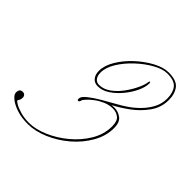

<svg xmlns="http://www.w3.org/2000/svg" viewBox="-205 -664 895 895"><g transform="rotate(45 242.5 -216.5)"><path d="M110 101Q67 101 35 90Q3 79 -15 64Q-33 49 -33 36Q-33 11 -13 11Q-2 11 2.5 17.5Q7 24 7 29Q7 42 2.5 48.5Q-2 55 -2 57Q-2 61 12.5 69.5Q27 78 52.5 85.5Q78 93 110 93Q152 93 201.5 72Q251 51 295 14.5Q339 -22 367.5 -69.5Q396 -117 396 -170Q396 -205 379 -218Q362 -231 340 -231Q315 -231 292 -221Q269 -211 250.5 -197Q232 -183 221 -170.5Q210 -158 209 -154Q208 -144 201 -141.5Q194 -139 194 -152Q194 -165 217 -183.5Q240 -202 274 -222Q308 -242 341 -260Q358 -269 382.5 -285.5Q407 -302 430.5 -325.5Q454 -349 470 -378.5Q486 -408 486 -443Q486 -481 468.5 -503.5Q451 -526 404 -526Q374 -526 336 -505Q298 -484 262 -450.5Q226 -417 203 -379.5Q180 -342 180 -309Q180 -288 189.5 -275.5Q199 -263 216 -263Q245 -263 272 -282.5Q299 -302 320 -331Q341 -360 354 -388Q367 -416 369 -434Q370 -442 373.5 -441.5Q377 -441 377 -434Q377 -410 363 -379.5Q349 -349 325 -320Q301 -291 273 -272.5Q245 -254 216 -254Q194 -254 181.5 -269Q169 -284 169 -309Q169 -344 192.5 -383.5Q216 -423 253 -457Q290 -491 330.5 -512.5Q371 -534 404 -534Q457 -534 476.5 -509Q496 -484 496 -443Q496 -394 468 -354.5Q440 -315 400 -285.5Q360 -256 324 -238Q332 -239 342 -239Q366 -239 387 -224Q408 -209 408 -170Q408 -118 380 -69Q352 -20 307.5 18Q263 56 210.5 78.5Q158 101 110 101Z"/></g></svg>

Font: Kapakana Light
Style: Regular
Weight: 300
Designer: Kyosuke Nagai
Version: Version 1.000